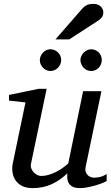

<svg xmlns="http://www.w3.org/2000/svg" viewBox="-20 -947 567 979"><path d="M523.9 -23.9Q514.6 -18.6 498.3 -12.2Q481.9 -5.9 462.9 -0.5Q443.8 4.9 424.1 8.5Q404.3 12.2 388.2 12.2Q359.9 12.2 346.2 2.7Q332.5 -6.8 327.4 -19.3Q322.3 -31.7 322.8 -44.4Q323.2 -57.1 323.2 -63Q283.7 -25.4 240.5 -6.6Q197.3 12.2 147 12.2Q112.3 12.2 90.3 0Q68.4 -12.2 57.1 -30.8Q45.9 -49.3 43.5 -71.3Q41 -93.3 44.9 -112.8L109.9 -424.8L25.9 -434.1V-462.9L176.8 -494.1H217.8L138.2 -112.8Q135.3 -100.1 139.4 -88.6Q143.6 -77.1 151.6 -68.6Q159.7 -60.1 169.9 -54.9Q180.2 -49.8 189.9 -49.8Q208 -49.8 226.3 -54.9Q244.6 -60.1 262.7 -68.8Q280.8 -77.6 297.4 -89.1Q314 -100.6 328.1 -113.8L403.8 -481.9H497.1L417 -97.2Q413.6 -81.5 417 -71Q420.4 -60.5 427.5 -53.7Q434.6 -46.9 443.6 -43.9Q452.6 -41 460.9 -41Q470.7 -41 486.8 -43.9Q502.9 -46.9 523.9 -59.1ZM292 -641.1Q292 -629.9 287.6 -619.6Q283.2 -609.4 275.6 -601.6Q268.1 -593.8 258.1 -589.4Q248 -585 236.8 -585Q226.1 -585 216.3 -589.4Q206.5 -593.8 199.2 -601.6Q191.9 -609.4 187.5 -619.1Q183.1 -628.9 183.1 -640.1Q183.1 -650.9 187.5 -660.9Q191.9 -670.9 199.2 -678.7Q206.5 -686.5 216.3 -691.2Q226.1 -695.8 236.8 -695.8Q248 -695.8 258.1 -691.4Q268.1 -687 275.6 -679.7Q283.2 -672.4 287.6 -662.4Q292 -652.3 292 -641.1ZM499 -641.1Q499 -629.9 494.9 -619.6Q490.7 -609.4 483.4 -601.6Q476.1 -593.8 466.1 -589.4Q456.1 -585 444.8 -585Q433.6 -585 423.6 -589.4Q413.6 -593.8 406.2 -601.6Q398.9 -609.4 394.5 -619.6Q390.1 -629.9 390.1 -641.1Q390.1 -651.4 394.8 -661.4Q399.4 -671.4 407 -679Q414.6 -686.5 424.6 -691.2Q434.6 -695.8 444.8 -695.8Q456.1 -695.8 466.1 -691.4Q476.1 -687 483.4 -679.7Q490.7 -672.4 494.9 -662.4Q499 -652.3 499 -641.1ZM506.8 -884.3Q506.8 -870.1 500.5 -860.6Q494.1 -851.1 482.9 -843.3L333 -746.1H262.7L398.9 -902.3Q403.8 -908.2 409.2 -912.6Q414.6 -917 421.1 -920.4Q427.7 -923.8 436.3 -925.5Q444.8 -927.2 456.1 -927.2Q469.2 -927.2 478.8 -923.3Q488.3 -919.4 494.4 -913.3Q500.5 -907.2 503.7 -899.4Q506.8 -891.6 506.8 -884.3Z"/></svg>

Font: Charis SIL Am
Style: Italic
Weight: 400
Italic angle: -11°
Foundry: SIL International
Version: Version 5.000